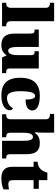

<svg xmlns="http://www.w3.org/2000/svg" viewBox="976 -1776 810 2802"><g transform="rotate(90 1381.0 -375.0)"><path d="M20 0H363V-61H352C315 -61 289 -78 289 -131V-760H20V-699H31C47 -699 94 -692 94 -643V-131C94 -78 68 -61 31 -61H20Z M640 10C711 10 756 -19 785 -64H790L818 0H1047V-61H1035C1000 -61 979 -64 979 -121V-536H727V-475H731C765 -475 785 -471 785 -417V-235C785 -145 766 -90 719 -90C677 -90 665 -149 665 -234V-536H411V-475H415C466 -475 470 -459 470 -402V-189C470 -56 517 10 640 10Z M1378 10C1529 10 1589 -57 1589 -110C1589 -128 1581 -150 1560 -161C1537 -112 1481 -72 1406 -72C1339 -72 1311 -138 1311 -268C1311 -433 1339 -482 1383 -482C1421 -482 1433 -416 1433 -343C1571 -343 1592 -403 1592 -444C1592 -496 1539 -551 1376 -551C1230 -551 1115 -484 1115 -267C1115 -55 1220 10 1378 10Z M1648 0H1983V-61H1979C1935 -61 1917 -71 1917 -125V-301C1917 -371 1924 -451 1978 -451C2020 -451 2035 -402 2035 -317V0H2293V-61H2289C2244 -61 2230 -70 2230 -131V-360C2230 -494 2179 -551 2068 -551C1981 -551 1943 -515 1919 -478H1911C1914 -513 1916 -567 1916 -622V-760H1643V-699H1658C1674 -699 1721 -692 1721 -643V-128C1721 -70 1691 -61 1652 -61H1648Z M2582 10C2665 10 2720 -10 2744 -22V-102C2723 -96 2695 -92 2668 -92C2620 -92 2609 -116 2609 -170V-460H2735V-536H2609V-661H2499C2489 -620 2471 -587 2453 -568C2434 -547 2397 -519 2340 -519V-460H2414V-150C2414 -32 2479 10 2582 10Z"/></g></svg>

Font: Noto Serif Lao Black
Style: Regular
Weight: 900
Designer: Monotype Design Team
Foundry: Monotype Imaging Inc.
Version: Version 2.003